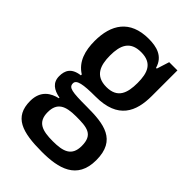

<svg xmlns="http://www.w3.org/2000/svg" viewBox="-220 -596 907 907"><g transform="rotate(45 233.5 -142.5)"><path d="M219 -510C93 -510 45 -431 45 -322C45 -258 61 -200 114 -167V-161C58 -154 44 -123 44 -86C44 -43 73 -23 117 -15V-11C77 -2 30 23 30 94C30 201 107 225 239 225C349 225 449 201 449 71C449 -64 353 -76 239 -76C139 -76 114 -80 114 -108C114 -132 151 -139 234 -139C384 -139 420 -225 420 -329V-500H365L345 -437H340C323 -498 270 -510 219 -510ZM238 -207C164 -207 145 -258 145 -325C145 -392 164 -440 238 -440C312 -440 329 -392 329 -325C329 -257 312 -207 238 -207ZM235 -8C308 -8 353 -4 353 72C353 140 308 153 240 153C171 153 126 140 126 73C126 10 164 -8 235 -8Z"/></g></svg>

Font: Hermeneus One
Style: Regular
Weight: 400
Designer: Rodrigo Fuenzalida, Pablo Impallari
Foundry: Pablo Impallari, Rodrigo Fuenzalida
Version: Version 1.002